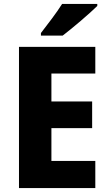

<svg xmlns="http://www.w3.org/2000/svg" viewBox="-20 -951 551 971"><path d="M472 -921V-931H294C266 -886 220 -827 187 -784V-771H297C347 -809 435 -884 472 -921ZM462 0V-137H240V-303H446V-438H240V-579H462V-714H76V0Z"/></svg>

Font: Noto Sans Myanmar SemiCondensed ExtraBold
Style: Regular
Weight: 800
Width: 4
Designer: Monotype Design Team
Foundry: Monotype Imaging Inc.
Version: Version 2.107